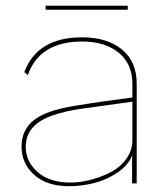

<svg xmlns="http://www.w3.org/2000/svg" viewBox="-20 -640 587 670"><path d="M267.1 -509.8Q353.5 -509.8 405.3 -467.5Q457 -425.3 457 -348.1V-76.2V0H440.9V-82L441.9 -99.1Q428.2 -64 390.6 -38.3Q353 -12.7 309.3 -1.5Q265.6 9.8 221.2 9.8Q143.6 9.8 99.4 -29.8Q55.2 -69.3 55.2 -127.9Q55.2 -187.5 98.9 -221.4Q142.6 -255.4 243.2 -271Q324.2 -284.7 441.9 -299.8V-348.1Q441.9 -417.5 394 -456.3Q346.2 -495.1 267.1 -495.1Q118.2 -495.1 77.1 -377.9L64.9 -388.2Q109.9 -509.8 267.1 -509.8ZM69.8 -127.9Q69.8 -76.2 111.3 -39.6Q152.8 -2.9 226.1 -2.9Q257.3 -2.9 293 -11.7Q328.6 -20.5 362.8 -37.4Q397 -54.2 419.4 -84Q441.9 -113.8 441.9 -150.9V-285.2L252 -258.8Q152.8 -242.2 111.3 -210.7Q69.8 -179.2 69.8 -127.9ZM139.2 -606V-620.1H425.8V-606Z"/></svg>

Font: Human Sans Thin
Style: Regular
Weight: 100
Designer: Tim Radville
Foundry: Continuum
Version: Version 1.000;FEAKit 1.0